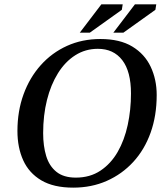

<svg xmlns="http://www.w3.org/2000/svg" viewBox="-20 -848 760 881"><path d="M316 13Q226 13 169.5 -20.5Q113 -54 86.5 -112.5Q60 -171 60 -247Q60 -338 88 -415Q116 -492 167 -549Q218 -606 287.5 -637.5Q357 -669 441 -669Q530 -669 587 -634.5Q644 -600 671.5 -541.5Q699 -483 699 -412Q699 -317 671 -239Q643 -161 591.5 -105Q540 -49 470 -18Q400 13 316 13ZM328 -33Q393 -33 441 -65Q489 -97 520 -151Q551 -205 566 -274.5Q581 -344 581 -419Q581 -520 541 -572Q501 -624 429 -624Q372 -624 325.5 -594.5Q279 -565 246 -512Q213 -459 195.5 -389Q178 -319 178 -237Q178 -178 192 -132Q206 -86 239 -59.5Q272 -33 328 -33ZM392 -698H346L445 -828H543L539 -803ZM546 -698H500L599 -828H697L693 -803Z"/></svg>

Font: STIX Two Text Medium
Style: Italic
Weight: 500
Italic angle: -12°
Designer: Ross Mills, John Hudson & Paul Hanslow, Tiro Typeworks Ltd; with prior portions MicroPress Inc. and Coen Hoffman, Elsevi
Foundry: Tiro Typeworks Ltd
Version: Version 2.13 b171